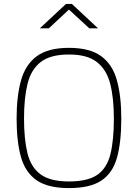

<svg xmlns="http://www.w3.org/2000/svg" viewBox="-20 -954 706 983"><path d="M333 9Q225 9 167 -31.5Q109 -72 87 -151.5Q65 -231 65 -347Q65 -461 87.5 -542Q110 -623 168 -666Q226 -709 333 -709Q440 -709 498 -666.5Q556 -624 578.5 -543Q601 -462 601 -347Q601 -226 579 -147Q557 -68 499 -29.5Q441 9 333 9ZM333 -25Q430 -25 479 -59.5Q528 -94 545.5 -165.5Q563 -237 563 -347Q563 -451 544.5 -524Q526 -597 476.5 -636Q427 -675 333 -675Q238 -675 188.5 -636.5Q139 -598 121 -525Q103 -452 103 -347Q103 -242 120.5 -170Q138 -98 187.5 -61.5Q237 -25 333 -25ZM184 -809 318 -934H348L482 -809H437L333 -905L230 -809Z"/></svg>

Font: Cairo Play ExtraLight
Style: Regular
Weight: 250
Version: Version 3.119